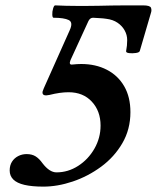

<svg xmlns="http://www.w3.org/2000/svg" viewBox="-20 -686 583 714"><path d="M141 8Q99 8 71 1.5Q43 -5 29.5 -18.5Q16 -32 16 -52Q16 -71 24.5 -84.5Q33 -98 47.5 -105.5Q62 -113 79 -113Q99 -113 112.5 -104.5Q126 -96 138 -79Q151 -62 164 -53.5Q177 -45 190 -45Q233 -45 270.5 -69Q308 -93 331 -133Q354 -173 354 -219Q354 -273 321.5 -308Q289 -343 235 -343Q219 -343 201.5 -340.5Q184 -338 164 -333Q138 -327 138 -342Q138 -346 140 -350Q142 -354 143 -358L239 -573Q253 -603 235.5 -611.5Q218 -620 179 -620Q175 -620 174.5 -631.5Q174 -643 177.5 -654.5Q181 -666 185 -666Q205 -665 225.5 -664.5Q246 -664 265 -664Q284 -664 304.5 -664Q325 -664 347.5 -664.5Q370 -665 395.5 -665.5Q421 -666 450 -666Q479 -666 512 -666Q538 -666 541.5 -657Q545 -648 541 -637L500 -497Q499 -491 485.5 -489Q472 -487 460 -488.5Q448 -490 449 -496Q451 -506 452 -516.5Q453 -527 453 -537Q453 -556 443.5 -573Q434 -590 417 -601.5Q400 -613 376 -616Q363 -618 350.5 -618.5Q338 -619 326 -620Q315 -620 309 -608L242 -462Q235 -444 249 -446Q258 -447 266.5 -447.5Q275 -448 282 -448Q336 -448 377.5 -426.5Q419 -405 442 -365Q465 -325 465 -269Q465 -205 435 -153.5Q405 -102 356 -66Q307 -30 250.5 -11Q194 8 141 8Z"/></svg>

Font: Junicode VF
Style: Italic
Weight: 400
Italic angle: -11°
Designer: Peter S. Baker
Version: Version 2.209